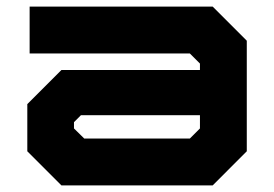

<svg xmlns="http://www.w3.org/2000/svg" viewBox="-20 -560 828 580"><path d="M165.5 0 62.5 -103V-245.5L165.5 -348.5H584V-368L553.5 -398.5H69.5V-540H622.5L725.5 -437V-103L622.5 0ZM234.5 -141.5H553.5L584 -172V-212H224.5L203.5 -191V-172Z"/></svg>

Font: Tourney Expanded Black
Style: Regular
Weight: 900
Width: 7
Designer: Tyler Finck
Foundry: Etcetera Type Co
Version: Version 1.010; ttfautohint (v1.8.3)